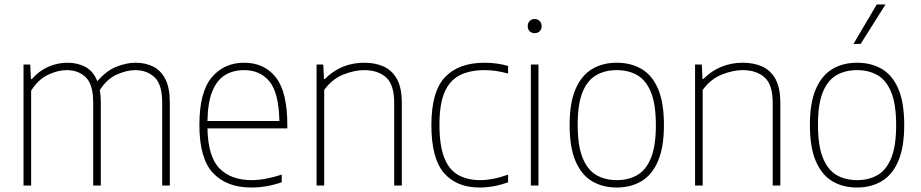

<svg xmlns="http://www.w3.org/2000/svg" viewBox="-20 -828 4110 857"><path d="M85 0V-540H115L118 -475H122Q154.5 -512 195.8 -530Q237 -548 281 -548Q326.5 -548 361.5 -529.2Q396.5 -510.5 414.5 -465.5Q454 -512 499.2 -530Q544.5 -548 585 -548Q629 -548 663.5 -531Q698 -514 718 -475Q738 -436 738 -369.5V0H704V-369Q704 -451 670 -483Q636 -515 583 -515Q547 -515 502.8 -496Q458.5 -477 425.5 -426Q430 -400.5 430 -369.5V0H396V-369Q396 -451 363 -483Q330 -515 277.5 -515Q239 -515 195 -494.5Q151 -474 119 -423.5V0Z M1102 9Q991.5 9 930.8 -55.8Q870 -120.5 870 -270Q870 -417.5 925.2 -482.8Q980.5 -548 1069.5 -548Q1159.5 -548 1211 -483Q1262.5 -418 1262.5 -270V-255H906Q908.5 -128 960 -76Q1011.5 -24 1104 -24Q1161 -24 1237.5 -48.5V-14.5Q1201 -2 1167.8 3.5Q1134.5 9 1102 9ZM1069.5 -515Q1021 -515 985 -493.2Q949 -471.5 928.2 -421.8Q907.5 -372 906 -288H1227Q1224.5 -413.5 1183 -464.2Q1141.5 -515 1069.5 -515Z M1393 0V-540H1423L1426 -475.5H1430Q1502.5 -548 1606 -548Q1655.5 -548 1693.2 -530.8Q1731 -513.5 1752.2 -474.5Q1773.5 -435.5 1773.5 -369V0H1739.5V-369Q1739.5 -450.5 1703 -482.8Q1666.5 -515 1605 -515Q1563 -515 1513 -495.5Q1463 -476 1427 -426.5V0Z M2120.5 9Q2018 9 1961.8 -55.8Q1905.5 -120.5 1905.5 -270Q1905.5 -419.5 1966.5 -483.8Q2027.5 -548 2143 -548Q2168.5 -548 2196 -544.5Q2223.5 -541 2248 -533.5V-499.5Q2195 -515 2144 -515Q2076.5 -515 2031.5 -491.8Q1986.5 -468.5 1964 -415.5Q1941.5 -362.5 1941.5 -272Q1941.5 -180.5 1962.2 -126Q1983 -71.5 2023.8 -47.8Q2064.5 -24 2124 -24Q2150.5 -24 2181 -29.8Q2211.5 -35.5 2248 -48.5V-14.5Q2184 9 2120.5 9Z M2349.5 0V-540H2383.5V0ZM2366.5 -680Q2353 -680 2344.2 -688.5Q2335.5 -697 2335.5 -711Q2335.5 -725.5 2344.2 -734.2Q2353 -743 2366.5 -743Q2380 -743 2388.8 -734.2Q2397.5 -725.5 2397.5 -711Q2397.5 -697 2388.8 -688.5Q2380 -680 2366.5 -680Z M2733 9Q2670 9 2622.8 -19Q2575.5 -47 2549 -108.5Q2522.5 -170 2522.5 -270Q2522.5 -369.5 2549 -430.5Q2575.5 -491.5 2622.8 -519.8Q2670 -548 2733 -548Q2796 -548 2843.5 -520.2Q2891 -492.5 2917.2 -431.5Q2943.5 -370.5 2943.5 -270Q2943.5 -171 2917.2 -109.5Q2891 -48 2843.5 -19.5Q2796 9 2733 9ZM2733 -24Q2786 -24 2825.2 -47Q2864.5 -70 2886 -123.8Q2907.5 -177.5 2907.5 -268.5Q2907.5 -361.5 2886 -415.2Q2864.5 -469 2825.2 -492Q2786 -515 2733 -515Q2680 -515 2640.8 -492.2Q2601.5 -469.5 2580 -416.2Q2558.5 -363 2558.5 -271.5Q2558.5 -179 2580 -124.8Q2601.5 -70.5 2640.8 -47.2Q2680 -24 2733 -24Z M3082.5 0V-540H3112.5L3115.5 -475.5H3119.5Q3192 -548 3295.5 -548Q3345 -548 3382.8 -530.8Q3420.5 -513.5 3441.8 -474.5Q3463 -435.5 3463 -369V0H3429V-369Q3429 -450.5 3392.5 -482.8Q3356 -515 3294.5 -515Q3252.5 -515 3202.5 -495.5Q3152.5 -476 3116.5 -426.5V0Z M3805.5 9Q3742.5 9 3695.2 -19Q3648 -47 3621.5 -108.5Q3595 -170 3595 -270Q3595 -369.5 3621.5 -430.5Q3648 -491.5 3695.2 -519.8Q3742.5 -548 3805.5 -548Q3868.5 -548 3916 -520.2Q3963.5 -492.5 3989.8 -431.5Q4016 -370.5 4016 -270Q4016 -171 3989.8 -109.5Q3963.5 -48 3916 -19.5Q3868.5 9 3805.5 9ZM3805.5 -24Q3858.5 -24 3897.8 -47Q3937 -70 3958.5 -123.8Q3980 -177.5 3980 -268.5Q3980 -361.5 3958.5 -415.2Q3937 -469 3897.8 -492Q3858.5 -515 3805.5 -515Q3752.5 -515 3713.2 -492.2Q3674 -469.5 3652.5 -416.2Q3631 -363 3631 -271.5Q3631 -179 3652.5 -124.8Q3674 -70.5 3713.2 -47.2Q3752.5 -24 3805.5 -24ZM3789.5 -632 3893.5 -808H3932.5L3821.5 -632Z"/></svg>

Font: Encode Sans Th
Style: Regular
Weight: 100
Designer: Multiple Designers
Foundry: Impallari Type
Version: Version 3.002; ttfautohint (v1.8.3) -l 8 -r 50 -G 200 -x 14 